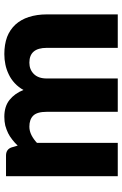

<svg xmlns="http://www.w3.org/2000/svg" viewBox="142 -708 566 891"><g transform="rotate(-90 425.5 -263.0)"><path d="M207.5 0H52.7V-518.6H148.4Q177.7 -518.6 186.5 -492.7L194.8 -464.4Q207 -477.5 222.2 -489.3Q238.3 -502 252.4 -508.8Q268.6 -516.6 287.6 -522Q306.6 -526.4 328.6 -526.4Q376.5 -526.4 406.7 -502.4Q437 -478 453.1 -437.5Q464.8 -460 484.9 -478.5Q503.4 -495.6 525.4 -505.9Q548.8 -517.1 571.3 -521.5Q594.2 -526.4 619.6 -526.4Q663.6 -526.4 698.7 -513.7Q731.9 -501 756.3 -475.1Q779.8 -449.2 791.5 -413.1Q803.7 -375 803.7 -329.6V0H648.4V-329.6Q648.4 -410.2 579.6 -410.2Q547.9 -410.2 527.3 -389.6Q506.3 -368.7 506.3 -329.6V0H351.6V-329.6Q351.6 -374 334 -392.1Q316.4 -410.2 282.7 -410.2Q262.7 -410.2 243.2 -400.4Q224.1 -390.6 207.5 -375Z"/></g></svg>

Font: Lato-ExtraBold
Style: Regular
Weight: 500
Designer: Lukasz Dziedzic with Adam Twardoch and Botio Nikoltchev
Foundry: tyPoland Lukasz Dziedzic
Version: ""